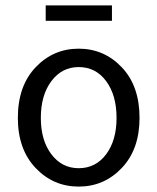

<svg xmlns="http://www.w3.org/2000/svg" viewBox="-20 -678 582 710"><path d="M46 -242Q46 -360 111.5 -429Q177 -498 271 -498Q365 -498 430.5 -429Q496 -360 496 -242Q496 -126 430.5 -57Q365 12 271 12Q177 12 111.5 -57Q46 -126 46 -242ZM131 -242Q131 -159 170 -107.5Q209 -56 271 -56Q334 -56 372.5 -107.5Q411 -159 411 -242Q411 -326 372.5 -378Q334 -430 271 -430Q209 -430 170 -378Q131 -326 131 -242ZM149 -601V-658H394V-601Z"/></svg>

Font: RibengUni
Style: Regular
Weight: 400
Designer: (1) Dr. Andrew Glass (Senior Program Manager at Microsoft Corporation)
(2) Bivuti Chakma (Chakma Font Designer & Keyboar
Foundry: Bivuti Chakma
Version: Version 2.2022; Updated on: 03 June 2022; Friday